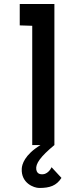

<svg xmlns="http://www.w3.org/2000/svg" viewBox="-20 -720 405 953"><path d="M236 110C223 138 201 145 193 145C185 145 164 147 160 121C156 93 180 58 250 0V-700H78V-594L140 -592V0H181C101 49 89 97 88 117C84 189 148 213 175 213C227 213 260 202 285 163Z"/></svg>

Font: Advent Pro
Style: Bold
Weight: 700
Designer: Andreas Kalpakidis
Foundry: Andreas Kalpakidis
Version: Version 2.002 2008